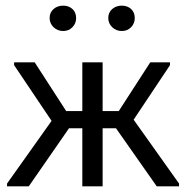

<svg xmlns="http://www.w3.org/2000/svg" viewBox="-20 -661 660 681"><path d="M536 0H615V-10L428 -273L429 -199L583 -430V-440H513L376 -228ZM5 0H82L240 -228L103 -440H30V-430L188 -195L189 -269L5 -10ZM190 -206H424V-267H190ZM272 0H344V-309V-316V-440H272V-316V-309V-126V-111ZM204 -551Q224 -551 237 -564.5Q250 -578 250 -597Q250 -617 237 -629Q224 -641 204 -641Q184 -641 170 -629Q156 -617 156 -597Q156 -578 170 -564.5Q184 -551 204 -551ZM412 -551Q432 -551 445 -564.5Q458 -578 458 -597Q458 -617 445 -629Q432 -641 412 -641Q392 -641 378 -629Q364 -617 364 -597Q364 -578 378 -564.5Q392 -551 412 -551Z"/></svg>

Font: Tilda Sans VF
Style: Regular
Weight: 400
Designer: ParaType Ltd
Foundry: ParaType Ltd
Version: Version 1.010